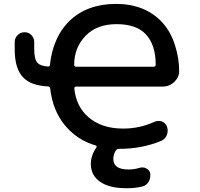

<svg xmlns="http://www.w3.org/2000/svg" viewBox="-20 -784 1040 1000"><path d="M644.5 196.3Q641.6 196.3 638.7 196.3Q549.8 196.3 502 163.1Q453.1 129.9 453.1 69.3Q453.1 25.4 482.4 -16.6Q484.4 -19.5 482.9 -22.5Q481.4 -25.4 478.5 -26.4Q382.8 -53.7 318.4 -130.9Q253.9 -209 241.2 -324.2Q239.3 -333 229.5 -334Q142.6 -337.9 101.6 -379.9Q56.6 -424.8 56.6 -526.4V-565.4Q56.6 -585.9 71.8 -601.1Q86.9 -616.2 107.9 -616.2Q128.9 -616.2 143.6 -601.1Q158.2 -585.9 158.2 -565.4V-528.3Q158.2 -472.7 176.8 -455.1Q191.4 -440.4 230.5 -437.5Q239.3 -436.5 240.2 -446.3Q247.1 -513.7 270.5 -568.4Q295.9 -629.9 341.3 -674.3Q386.7 -718.8 447.8 -741.2Q508.8 -763.7 584 -763.7Q660.2 -763.7 720.7 -739.3Q782.2 -714.8 826.2 -666Q870.1 -617.2 891.6 -547.9Q913.1 -480.5 913.1 -414.1Q913.1 -381.8 888.7 -358.4Q863.3 -333 826.2 -333H376Q372.1 -333 369.1 -330.1Q366.2 -327.1 367.2 -323.2Q376 -230.5 439.5 -174.8Q507.8 -114.3 622.1 -114.3Q707 -114.3 784.2 -149.4Q794.9 -154.3 805.7 -154.3Q814.5 -154.3 823.2 -151.4Q842.8 -143.6 849.6 -124Q853.5 -113.3 853.5 -103.5Q853.5 -91.8 848.6 -80.1Q839.8 -58.6 818.4 -49.8Q717.8 -8.8 603.5 -8.8H600.6Q589.8 -8.8 585 -2Q570.3 17.6 570.3 43.9Q570.3 98.6 648.4 98.6Q650.4 98.6 651.4 98.6Q679.7 98.6 708 89.8Q714.8 87.9 721.7 87.9Q733.4 87.9 743.2 93.8Q759.8 102.5 762.7 121.1Q762.7 126 762.7 130.9Q762.7 148.4 753.9 163.1Q742.2 182.6 720.7 187.5Q683.6 196.3 644.5 196.3ZM781.2 -436.5Q785.2 -436.5 788.1 -439.5Q791 -442.4 791 -446.3Q791 -549.8 740.2 -604.5Q691.4 -658.2 586.9 -658.2Q485.4 -658.2 426.8 -598.6Q366.2 -537.1 366.2 -445.3Q366.2 -442.4 369.1 -439.5Q372.1 -436.5 376 -436.5Z"/></svg>

Font: Rounded-X Mgen+ 1m medium
Style: Regular
Weight: 500
Designer: [Source Han Sans]
Ryoko NISHIZUKA  (kana & ideographs); Paul D. Hunt (Latin, Greek & Cyrillic); Wenlong ZHANG  (bopomofo
Version: Version 1.059.20150602